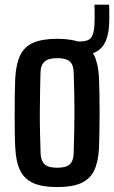

<svg xmlns="http://www.w3.org/2000/svg" viewBox="-20 -770 476 799"><path d="M218 8.5Q156 8.5 118.8 -8Q81.5 -24.5 64 -60.2Q46.5 -96 43.5 -154.5Q42 -181 41.5 -218.2Q41 -255.5 41 -296.5Q41 -337.5 41.5 -376.5Q42 -415.5 43.5 -446Q47 -505 64.5 -540.8Q82 -576.5 119.2 -592.5Q156.5 -608.5 218 -608.5Q281 -608.5 318 -591.8Q355 -575 372 -539.5Q389 -504 392 -446Q393 -417 393.8 -379.8Q394.5 -342.5 394.5 -302.2Q394.5 -262 393.8 -223.5Q393 -185 392 -154.5Q389 -96 371.8 -60.2Q354.5 -24.5 317.5 -8Q280.5 8.5 218 8.5ZM218 -72Q255.5 -72 270.5 -86.2Q285.5 -100.5 286.5 -130Q288 -175 288.8 -217.2Q289.5 -259.5 289.8 -300.8Q290 -342 289 -384Q288 -426 286.5 -471Q285.5 -501 270 -514.5Q254.5 -528 218 -528Q181.5 -528 165.5 -513.5Q149.5 -499 148.5 -470Q147.5 -433 146.8 -391.8Q146 -350.5 145.8 -307Q145.5 -263.5 146.5 -219Q147.5 -174.5 149 -130.5Q150.5 -100 166 -86Q181.5 -72 218 -72ZM316 -540.5Q312 -540.5 306.5 -541Q301 -541.5 294.5 -542.5V-597.5Q303 -597.5 307.5 -597.5Q312 -597.5 316 -597.5Q347 -598 359 -613Q371 -628 373 -666.5Q373.5 -676.5 373.8 -692.5Q374 -708.5 373.8 -724.8Q373.5 -741 373 -750.5H434Q434.5 -741 434.8 -724.8Q435 -708.5 434.8 -692.5Q434.5 -676.5 434 -666.5Q430.5 -602 402 -571.2Q373.5 -540.5 316 -540.5Z"/></svg>

Font: Big Shoulders Medium
Style: Regular
Weight: 500
Designer: Patric King
Foundry: XO Type Co
Version: Version 2.002